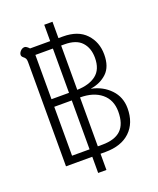

<svg xmlns="http://www.w3.org/2000/svg" viewBox="-162 -896 901 1092"><g transform="rotate(-20 289.0 -350.5)"><path d="M523 -191Q523 -102 469.5 -51Q416 0 320 0H290V98H240V0H81V-631Q81 -646 77 -653Q73 -660 65 -666Q55 -674 55 -683Q55 -695 66 -706.5Q77 -718 91 -718Q97 -718 104.5 -712.5Q112 -707 118 -700H240V-799H290V-700H317Q408 -700 455.5 -649.5Q503 -599 503 -524Q503 -450 464 -413Q425 -376 366 -367V-366Q434 -352 478.5 -305.5Q523 -259 523 -191ZM134 -387H240V-655H134ZM290 -655V-387Q363 -389 405 -421.5Q447 -454 447 -524Q447 -583 414 -619Q381 -655 310 -655ZM240 -45V-341H134V-45ZM467 -191Q467 -262 419 -301.5Q371 -341 290 -341V-45H317Q393 -45 430 -80.5Q467 -116 467 -191Z"/></g></svg>

Font: Niramit ExtraLight
Style: Regular
Weight: 200
Designer: Katatrad Aksorn Co.,Ltd.
Foundry: Cadson Demak Co.,Ltd.
Version: Version 1.000; ttfautohint (v1.6)